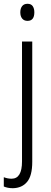

<svg xmlns="http://www.w3.org/2000/svg" viewBox="-41 -751 267 1012"><path d="M66 -686Q66 -706 75.5 -718.5Q85 -731 104 -731Q123 -731 131.5 -718.5Q140 -706 140 -686Q140 -641 104 -641Q86 -641 76 -653Q66 -665 66 -686ZM27 241Q12 241 0 238.5Q-12 236 -21 232V183Q-1 191 20 191Q75 191 75 100V-532H129V102Q129 175 102 207.5Q75 240 27 241Z"/></svg>

Font: Noto Sans Khmer UI Condensed Light
Style: Regular
Weight: 300
Width: 3
Designer: Danh Hong and the Monotype Design Team
Foundry: Monotype Imaging Inc.
Version: Version 2.002; ttfautohint (v1.8.4.7-5d5b)